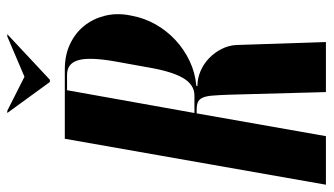

<svg xmlns="http://www.w3.org/2000/svg" viewBox="-226 -684 893 514"><g transform="rotate(-90 220.0 -426.5)"><path d="M292 -699Q330 -699 359.5 -685Q389 -671 408 -647.5Q427 -624 435 -593Q443 -562 437 -528L435 -518Q429 -486 412.5 -456.5Q396 -427 371 -403.5Q346 -380 314.5 -365Q283 -350 248 -347L247 -344Q268 -344 287.5 -335.5Q307 -327 322 -312.5Q337 -298 346.5 -279Q356 -260 357 -240L365 0H231L224 -258Q223 -287 221.5 -304.5Q220 -322 215.5 -331Q211 -340 203.5 -343Q196 -346 183 -346H174L113 0H-17L106 -699ZM313 -564Q325 -632 316.5 -662.5Q308 -693 277 -693H236L175 -352H222Q251 -352 269 -383Q287 -414 298 -481ZM181 -853 272 -807 380 -853H386L264 -739H258L175 -853Z"/></g></svg>

Font: Moniqa Black Ita Display
Style: Italic
Weight: 900
Italic angle: -10°
Designer: Rajesh Rajput
Foundry: Rajesh Rajput
Version: Version 1.000